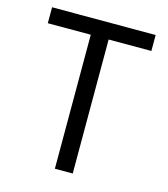

<svg xmlns="http://www.w3.org/2000/svg" viewBox="-106 -789 762 872"><g transform="rotate(15 274.5 -352.5)"><path d="M233 0V-630H31V-705H518V-630H317V0Z"/></g></svg>

Font: Nunito Sans 7pt Condensed
Style: Regular
Weight: 400
Width: 3
Designer: Vernon Adams
Foundry: Vernon Adams
Version: Version 3.101;gftools[0.9.27]